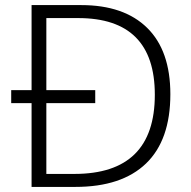

<svg xmlns="http://www.w3.org/2000/svg" viewBox="-20 -734 751 754"><path d="M299 -714Q467 -714 558 -624.5Q649 -535 649 -364Q649 -184 553.5 -92Q458 0 276 0H104V-329H24V-380H104V-714ZM287 -663H162V-380H354V-329H162V-51H272Q588 -51 588 -362Q588 -663 287 -663Z"/></svg>

Font: Noto Sans Lao UI Light
Style: Regular
Weight: 300
Designer: Monotype Design Team
Foundry: Monotype Imaging Inc.
Version: Version 2.000; ttfautohint (v1.8.4.7-5d5b)